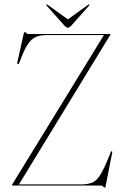

<svg xmlns="http://www.w3.org/2000/svg" viewBox="-20 -857 568 887"><path d="M489.5 -696 67.5 -5H352Q386 -5 406.8 -14Q427.5 -23 444.5 -51Q461.5 -79 484 -135L492 -155Q493.5 -159 496.5 -158Q499.5 -157.5 498.5 -152.5L467.5 5Q467 10 463.5 10Q460.5 10 456.5 5Q452.5 0 447 0H38.5Q35.5 0 35.5 -2.5Q35.5 -3 37 -6L460 -695H192.5Q151.5 -695 127.2 -674.2Q103 -653.5 82.5 -601.5L69 -566.5Q66.5 -560 61.5 -561Q58.5 -561.5 60 -569L90.5 -705.5Q91.5 -708.5 95.5 -708.5Q99.5 -708.5 102 -704.2Q104.5 -700 108.5 -700H488.5Q490.5 -700 490.5 -698.5Q490.5 -697.5 489.5 -696ZM312 -741.5Q301 -729 293.5 -729Q286 -729 275 -741.5L196 -830.5Q192.5 -834.5 194.5 -836.5Q196 -838 200.5 -834.5L293.5 -767.5L386.5 -834.5Q391 -838 392.5 -836.5Q394.5 -834.5 391 -830.5Z"/></svg>

Font: Fraunces 144pt S000 Thin
Style: Regular
Weight: 100
Version: Version 1.000; ttfautohint (v1.8.3)